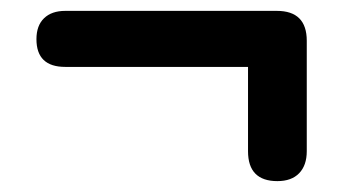

<svg xmlns="http://www.w3.org/2000/svg" viewBox="-20 -459 640 353"><path d="M490 -126Q436 -126 436 -181V-336H100Q47 -336 47 -387Q47 -412 61 -425.5Q75 -439 100 -439H489Q544 -439 544 -384V-181Q544 -155 530 -140.5Q516 -126 490 -126Z"/></svg>

Font: Nunito ExtraBold
Style: Regular
Weight: 800
Designer: Vernon Adams
Foundry: Vernon Adams
Version: Version 3.602